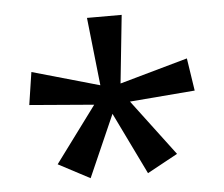

<svg xmlns="http://www.w3.org/2000/svg" viewBox="-40 -805 631 540"><g transform="rotate(-5 275.5 -535.0)"><path d="M322 -760 302 -568 494 -622 508 -530 324 -515 443 -357 357 -310 272 -485 195 -310 106 -357 223 -515 41 -530 55 -622 245 -568 224 -760Z"/></g></svg>

Font: Noto Sans Tagbanwa
Style: Regular
Weight: 400
Designer: Monotype Design Team
Foundry: Monotype Imaging Inc.
Version: Version 2.001; ttfautohint (v1.8.4.7-5d5b)